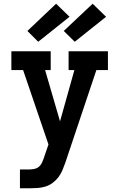

<svg xmlns="http://www.w3.org/2000/svg" viewBox="-20 -1010 640 1030"><path d="M87 0V-101H139Q153 -101 167 -104.5Q181 -108 191 -117.5Q201 -127 206.5 -140Q212 -153 217 -167V-168L240 -235L104 -634H41V-735H252V-634H222L302 -359L379 -634H348V-735H559V-634H497L330 -136Q323 -116 314.5 -96Q306 -76 293 -59Q280 -42 262.5 -29Q245 -16 224.5 -9.5Q204 -3 182.5 -1.5Q161 0 139 0ZM381 -786 322 -844 477 -990 549 -920ZM185 -786 127 -844 281 -990 353 -920Z"/></svg>

Font: Iosevka HT Extended
Style: Bold
Weight: 700
Width: 7
Monospace: yes
Designer: Belleve Invis
Foundry: Belleve Invis
Version: Version 32.3.0; ttfautohint (v1.8.4)